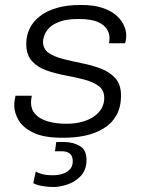

<svg xmlns="http://www.w3.org/2000/svg" viewBox="-20 -541 576 768"><path d="M228 10Q156 10 114 -10Q72 -30 54.5 -60Q37 -90 37 -119Q37 -130 38.5 -139.5Q40 -149 42 -158H107Q106 -151 105 -144.5Q104 -138 104 -131Q104 -103 121.5 -84Q139 -65 171 -55.5Q203 -46 246 -46Q280 -46 307.5 -53.5Q335 -61 355 -74.5Q375 -88 386 -107Q397 -126 397 -149Q397 -181 374 -197.5Q351 -214 316 -223Q281 -232 241 -239.5Q201 -247 165.5 -259.5Q130 -272 107.5 -297Q85 -322 85 -366Q85 -399 99 -427.5Q113 -456 140.5 -477Q168 -498 208 -509.5Q248 -521 300 -521H308Q353 -521 386.5 -510.5Q420 -500 441.5 -482.5Q463 -465 474 -443Q485 -421 485 -399Q485 -390 483.5 -381.5Q482 -373 480 -368H416Q417 -372 417.5 -377.5Q418 -383 418 -391Q418 -406 408.5 -423Q399 -440 372.5 -452.5Q346 -465 294 -465Q246 -465 217.5 -454Q189 -443 175 -427.5Q161 -412 156.5 -397Q152 -382 152 -375Q152 -345 174.5 -329.5Q197 -314 232.5 -305Q268 -296 308 -288Q348 -280 383.5 -266.5Q419 -253 441.5 -228Q464 -203 464 -159Q464 -112 445.5 -79.5Q427 -47 394 -27Q361 -7 320.5 1.5Q280 10 237 10ZM194 207Q173 207 151.5 203.5Q130 200 113 192L123 145Q132 151 149 155.5Q166 160 192 160Q210 160 228 155Q246 150 258.5 137.5Q271 125 271 104Q271 83 259.5 73.5Q248 64 227 64H200L205 27H236Q271 27 298.5 42.5Q326 58 326 98Q326 139 303 163Q280 187 249.5 197Q219 207 194 207Z"/></svg>

Font: Chivo ExtraLight
Style: Italic
Weight: 250
Italic angle: -8.05°
Designer: Hector Gatti
Foundry: Omnibus-Type
Version: Version 2.002